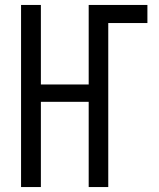

<svg xmlns="http://www.w3.org/2000/svg" viewBox="-20 -755 640 775"><path d="M65 0V-735H145V-414H338V-735H575V-662H417V0H338V-344H145V0Z"/></svg>

Font: Iosevka Extended
Style: Regular
Weight: 400
Width: 7
Monospace: yes
Designer: Belleve Invis
Foundry: Belleve Invis
Version: Version 32.5.0; ttfautohint (v1.8.4)